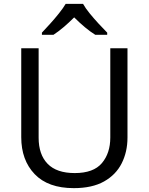

<svg xmlns="http://www.w3.org/2000/svg" viewBox="-20 -964 771 994"><path d="M640 -252Q640 -178 610 -118.5Q580 -59 518.5 -24.5Q457 10 362 10Q229 10 159.5 -62.5Q90 -135 90 -254V-714H180V-251Q180 -164 226.5 -116Q273 -68 367 -68Q464 -68 507.5 -119.5Q551 -171 551 -252V-714H640ZM410 -944Q422 -922 444.5 -894.5Q467 -867 491.5 -840.5Q516 -814 535 -795V-784H473Q447 -800 419 -823.5Q391 -847 364 -874Q337 -847 310 -824Q283 -801 257 -784H197V-795Q216 -815 239.5 -841Q263 -867 285 -894.5Q307 -922 320 -944Z"/></svg>

Font: Noto Sans Lepcha
Style: Regular
Weight: 400
Designer: Monotype Design Team
Foundry: Monotype Imaging Inc.
Version: Version 2.006; ttfautohint (v1.8.4.7-5d5b)